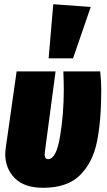

<svg xmlns="http://www.w3.org/2000/svg" viewBox="-20 -873 507 912"><path d="M461 -446Q461 -299 440.5 -199.5Q420 -100 359.5 -40.5Q299 19 185 19Q95 19 50 -27Q5 -73 5 -140Q5 -150 7 -168L59 -534H244L194 -158Q192 -144 192 -139Q192 -117 209 -117Q247 -117 265 -223.5Q283 -330 283 -447Q283 -478 281 -534H456Q461 -481 461 -446ZM233 -853 411 -840 327 -596H211Z"/></svg>

Font: Fira Sans Extra Condensed Black
Style: Italic
Weight: 900
Width: 3
Italic angle: -8°
Designer: Carrois Corporate & Edenspiekermann AG
Foundry: Carrois Corporate GbR & Edenspiekermann AG
Version: Version 4.203